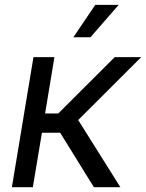

<svg xmlns="http://www.w3.org/2000/svg" viewBox="-20 -776 605 796"><path d="M29.3 0 118.7 -539.1H205.6L167 -305.7H221.7L455.6 -539.1H565.4L304.2 -278.3L479 0H369.1L229.5 -225.6H153.8L116.2 0ZM284.2 -621.6 375 -755.9H472.2L355 -621.6Z"/></svg>

Font: Inter 18pt
Style: Italic
Weight: 400
Italic angle: -9.3988°
Designer: Rasmus Andersson
Foundry: rsms
Version: Version 4.001;git-66647c0bb